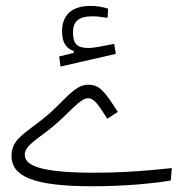

<svg xmlns="http://www.w3.org/2000/svg" viewBox="-20 -630 626 651"><path d="M293.5 1.5C401.4 1.5 500 -7.8 559.1 -18.1L562.5 -60.1C502.4 -53.7 410.2 -44.4 300.3 -44.4C106 -44.4 64 -71.8 64 -105.5C64 -135.7 103.5 -155.8 154.3 -196.8C214.8 -245.6 250.5 -296.9 277.8 -296.9C300.3 -296.9 312.5 -275.4 343.8 -227.5L379.4 -250.5C334 -321.3 317.9 -342.8 278.3 -342.8C230 -342.8 193.8 -281.2 128.9 -229.5C64.5 -177.7 19 -157.7 19 -102.1C19 -33.2 88.9 1.5 293.5 1.5ZM185.1 -404.3 372.6 -447.3 367.2 -481.4C335.9 -475.6 302.7 -467.3 279.8 -467.3C241.7 -467.3 227.5 -481 227.5 -520.5C227.5 -555.7 244.6 -574.7 293 -574.7C314 -574.7 327.6 -571.8 344.7 -569.3L346.7 -600.6C327.1 -606.9 307.6 -609.9 285.6 -609.9C225.6 -609.9 190.4 -580.6 190.4 -523.9C190.4 -487.8 202.6 -466.3 230 -457V-450.7L180.7 -438.5Z"/></svg>

Font: Cascadia Mono PL ExtraLight
Style: Regular
Weight: 200
Monospace: yes
Designer: Aaron Bell
Foundry: Saja Typeworks
Version: Version 2404.023